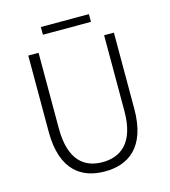

<svg xmlns="http://www.w3.org/2000/svg" viewBox="-126 -967 957 1081"><g transform="rotate(-15 352.5 -426.5)"><path d="M352 13C483 13 602 -55 602 -285V-729H545V-288C545 -98 455 -41 352 -41C251 -41 163 -98 163 -288V-729H103V-285C103 -55 221 13 352 13ZM213 -821H493V-866H213Z"/></g></svg>

Font: Noto Sans Japanese Light
Style: Regular
Weight: 300
Designer: Ryoko NISHIZUKA (kana & ideographs); Paul D. Hunt (Latin, Greek & Cyrillic); Wenlong ZHANG (bopomofo); Sandoll Communica
Foundry: Adobe Systems Incorporated
Version: Version 1.000;PS 1;hotconv 1.0.78;makeotf.lib2.5.61930